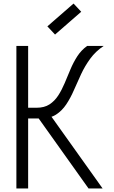

<svg xmlns="http://www.w3.org/2000/svg" viewBox="-20 -1058 640 1078"><path d="M94 -393V-453H185Q229 -453 258 -472Q287 -491 307 -522Q327 -553 343 -591Q359 -629 375.5 -668.5Q392 -708 414 -742Q436 -776 469 -800H562Q517 -770 487 -729Q457 -688 435.5 -642Q414 -596 395 -552Q376 -508 352 -472Q328 -436 294.5 -414.5Q261 -393 210 -393ZM72 0V-800H138V0ZM477 0 175 -424 241 -442 556 0ZM289 -864 246 -910 393 -1038 436 -992Z"/></svg>

Font: Victor Mono Light
Style: Regular
Weight: 300
Monospace: yes
Designer: Rune Bjørnerås
Version: Version 1.561;gftools[0.9.30]